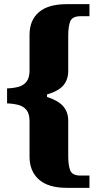

<svg xmlns="http://www.w3.org/2000/svg" viewBox="-20 -780 464 923"><path d="M301 123Q212 123 167 83Q122 43 122 -27V-196Q122 -233 107.5 -251Q93 -269 68.5 -275.5Q44 -282 14 -283V-355Q44 -356 68.5 -362.5Q93 -369 107.5 -387.5Q122 -406 122 -441V-612Q122 -683 167 -721.5Q212 -760 301 -760H410V-702H367Q328 -702 318 -678Q308 -654 308 -609V-439Q308 -397 284.5 -369.5Q261 -342 206 -326V-314Q259 -297 283.5 -269.5Q308 -242 308 -199V-29Q308 16 318 40Q328 64 367 64H410V123Z"/></svg>

Font: Noto Serif Armenian SemiCondensed Black
Style: Regular
Weight: 900
Width: 4
Designer: Monotype Design Team
Foundry: Monotype Imaging Inc.
Version: Version 2.008; ttfautohint (v1.8.4.7-5d5b)